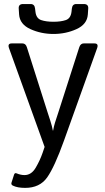

<svg xmlns="http://www.w3.org/2000/svg" viewBox="-20 -728 523 952"><path d="M24.9 -488.8Q16.1 -512.7 38.1 -512.7H91.3Q107.4 -512.7 113.3 -493.7L215.8 -171.4Q220.2 -158.2 229.2 -130.1Q238.3 -102.1 242.2 -80.1H243.2Q247.1 -102.1 252.7 -119.9Q258.3 -137.7 269.5 -171.4L373 -493.7Q379.4 -512.7 395 -512.7H448.2Q470.2 -512.7 461.4 -488.8L296.9 -29.8Q250.5 99.6 213.9 151.6Q177.2 203.6 104.5 203.6Q66.4 203.6 43.9 192.4Q33.7 187.5 37.1 177.2L49.8 137.7Q53.2 127.4 63 131.8Q83 140.1 101.6 140.1Q135.7 140.1 157.2 103.3Q178.7 66.4 191.4 29.3L201.2 0.5ZM72.8 -686Q71.3 -708 94.7 -708H131.8Q151.4 -708 153.8 -686L155.8 -669.4Q159.7 -636.7 184.1 -628.4Q208.5 -620.1 245.1 -620.1Q281.7 -620.1 306.2 -628.4Q330.6 -636.7 334.5 -669.4L336.4 -686Q338.9 -708 358.4 -708H395.5Q418.9 -708 417.5 -686L415.5 -656.2Q412.1 -607.4 359.1 -583.5Q306.2 -559.6 245.1 -559.6Q184.1 -559.6 131.1 -583.5Q78.1 -607.4 74.7 -656.2Z"/></svg>

Font: Istok
Style: Regular
Weight: 500
Designer: Andrey V. Panov
Foundry: Andrey V. Panov
Version: Version 1.0.3